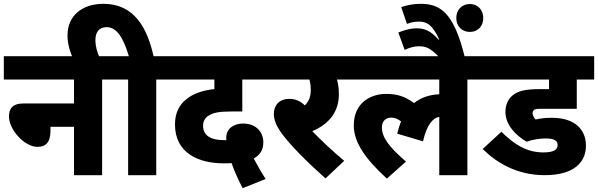

<svg xmlns="http://www.w3.org/2000/svg" viewBox="-20 -916 3127 1004"><path d="M0 -622V-500H367V-375H104C42 -375 27 -345 27 -306C27 -239 107 -148 176 -148C221 -148 244 -174 244 -232V-253H367V0H514V-500H596V-622Z M360 -615H501C489 -641 479 -671 479 -707C479 -749 499 -774 537 -774C592 -774 625 -717 654 -622H582V-500H650V0H797V-500H879V-622H783C750 -770 682 -896 521 -896C406 -896 333 -831 333 -731C333 -694 342 -654 360 -615Z M1249 68 1369 20C1345 -17 1324 -55 1307 -87C1335 -103 1357 -127 1357 -171C1357 -227 1318 -270 1251 -270C1205 -270 1163 -246 1163 -195C1163 -191 1163 -187 1164 -183C1161 -183 1158 -183 1156 -183C1072 -183 1042 -213 1042 -259C1042 -283 1053 -301 1072 -312C1096 -327 1127 -333 1190 -333H1247V-500H1400V-622H865V-500H1101V-450C1041 -444 991 -427 954 -397C917 -367 895 -325 895 -265C895 -114 1021 -62 1148 -62C1162 -62 1177 -62 1191 -63C1204 -25 1225 23 1249 68Z M1780 -75C1717 -127 1660 -182 1613 -230C1700 -267 1752 -330 1752 -423C1752 -455 1748 -480 1742 -500H1813V-622H1386V-500H1598C1603 -484 1605 -466 1605 -445C1605 -411 1595 -385 1574 -365C1551 -387 1525 -399 1494 -399C1435 -399 1412 -360 1412 -321C1412 -291 1423 -260 1452 -220C1498 -157 1579 -75 1682 17Z M1800 -500H2277V-423C2226 -421 2181 -406 2145 -377C2100 -410 2061 -425 1998 -425C1924 -425 1830 -383 1830 -260C1830 -169 1894 -82 2003 18L2103 -71C2013 -149 1977 -198 1977 -250C1977 -279 1994 -301 2026 -301C2046 -301 2062 -293 2077 -281C2069 -261 2063 -240 2057 -217L2192 -177C2213 -268 2245 -299 2277 -305V0H2424V-500H2506V-622H1800Z M2278 -615H2411C2351 -863 2274 -896 2177 -896C2140 -896 2105 -888 2078 -879L2108 -791C2127 -799 2149 -803 2170 -803C2212 -803 2241 -787 2277 -709H2273C2231 -756 2200 -768 2157 -768C2128 -768 2095 -759 2063 -746L2096 -655C2121 -667 2146 -674 2170 -674C2205 -674 2230 -667 2278 -615ZM2366 -822C2366 -779 2395 -749 2437 -749C2479 -749 2507 -779 2507 -822C2507 -864 2479 -895 2437 -895C2395 -895 2366 -864 2366 -822Z M2833 -192C2880 -192 2896 -179 2896 -158C2896 -133 2875 -119 2822 -119C2732 -119 2668 -162 2602 -227L2504 -137C2576 -65 2684 0 2828 0C2981 0 3044 -67 3044 -154C3044 -240 2985 -300 2866 -300C2830 -300 2806 -297 2781 -291C2771 -302 2765 -312 2765 -325C2765 -332 2768 -337 2772 -341C2778 -345 2785 -347 2804 -347H2996V-500H3087V-622H2492V-500H2851V-450H2805C2721 -450 2687 -439 2659 -416C2635 -395 2623 -366 2623 -330C2623 -264 2677 -207 2734 -175C2765 -186 2802 -192 2833 -192Z"/></svg>

Font: Noto Sans SemiCondensed ExtraBold
Style: Italic
Weight: 800
Width: 4
Italic angle: -12°
Designer: Monotype Design Team
Foundry: Monotype Imaging Inc.
Version: Version 2.013